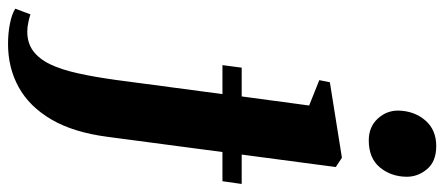

<svg xmlns="http://www.w3.org/2000/svg" viewBox="-445 -479 1052 454"><g transform="rotate(90 81.0 -252.0)"><path d="M-42 255Q-68 255 -90.2 250.5Q-112.5 246 -125.5 238L-112 202Q-103.5 205 -92.2 207.2Q-81 209.5 -71.5 209.5Q-44.5 209.5 -25.8 195.8Q-7 182 5.8 155.8Q18.5 129.5 27.2 90.2Q36 51 43 0L76.5 -252H8L14 -297.5H82L103.5 -457L43.5 -481L48.5 -506L227 -534.5L249 -520L219.5 -297.5H289L282.5 -252H213.5L177.5 20Q167 100.5 136.5 152.5Q106 204.5 60.2 229.8Q14.5 255 -42 255ZM186 -598Q154 -598 134.5 -619.2Q115 -640.5 115.5 -668.5Q116.5 -706 138.8 -731.8Q161 -757.5 199.5 -757.5Q235.5 -757.5 253.8 -736Q272 -714.5 272 -687.5Q271.5 -650.5 249.8 -624.2Q228 -598 186 -598Z"/></g></svg>

Font: Merriweather 96pt
Style: Bold Italic
Weight: 700
Italic angle: -7.8°
Version: Version 2.101